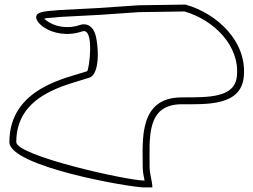

<svg xmlns="http://www.w3.org/2000/svg" viewBox="-20 -777 1106 838"><path d="M21 -157C21 -50 547 41 609 41H645C645 14 633 -17 633 -46C633 -176 617 -322 774 -322C882 -322 1032 -314 1044 -442C1059 -596 927 -719 789 -757L585 -754L411 -742L237 -733C207 -729 180 -731 153 -721C97 -699 206 -595 339 -640C394 -659 369 -469 360 -466C275 -437 21 -394 21 -157ZM51 -157C51 -367 275 -406 370 -438C419 -454 410 -587 395 -630C391 -641 385 -654 372 -663C359 -672 342 -673 329 -668C255 -643 193 -674 173 -696C191 -700 212 -699 240 -703L413 -712L586 -724L785 -727C914 -690 1027 -577 1014 -445C1005 -350 893 -352 774 -352C583 -352 603 -164 603 -46C603 -25 608 -5 611 11H609C535 11 51 -97 51 -157Z"/></svg>

Font: Camosport
Style: Oln
Weight: 400
Version: Version 001.000